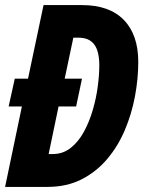

<svg xmlns="http://www.w3.org/2000/svg" viewBox="-23 -734 566 754"><path d="M-3 0 63 -316H11L35 -425H87L148 -714H299Q407 -714 463.5 -655.5Q520 -597 520 -491Q520 -425 507 -355.5Q494 -286 467 -222.5Q440 -159 397.5 -109Q355 -59 297 -29.5Q239 0 163 0ZM184 -129Q224 -129 254.5 -153Q285 -177 306.5 -216.5Q328 -256 341.5 -302.5Q355 -349 361 -395Q367 -441 367 -477Q367 -533 347 -559.5Q327 -586 286 -586H265L231 -425H299L276 -316H207L168 -129Z"/></svg>

Font: Noto Sans ExtraCondensed ExtraBold
Style: Italic
Weight: 800
Width: 2
Italic angle: -12°
Designer: Monotype Design Team
Foundry: Monotype Imaging Inc.
Version: Version 2.013; ttfautohint (v1.8.4.7-5d5b)